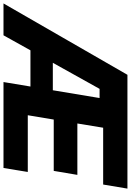

<svg xmlns="http://www.w3.org/2000/svg" viewBox="131 -928 768 1127"><g transform="rotate(90 515.5 -364.0)"><path d="M-28.3 0 390.6 -727.5H1058.6L1034.7 -585H701.2L676.3 -433.6H978L954.6 -294.9H653.3L627.9 -142.6H960.9L937.5 0H433.1L526.9 -564H473.1L158.7 0ZM170.4 -158.2 191.9 -289.6H564.9L543.5 -158.2Z"/></g></svg>

Font: Inter 20pt ExtraBold
Style: Italic
Weight: 800
Italic angle: -9.3988°
Version: Version 4.001;git-66647c0bb